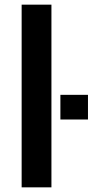

<svg xmlns="http://www.w3.org/2000/svg" viewBox="-20 -805 422 825"><path d="M73 0H201V-785H73ZM239.5 -397.5V-291.5H358V-397.5Z"/></svg>

Font: Anybody SemiExpanded Medium
Style: Regular
Weight: 500
Width: 6
Version: Version 1.113;gftools[0.9.25]